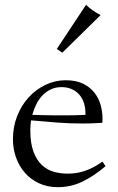

<svg xmlns="http://www.w3.org/2000/svg" viewBox="-20 -774 493 804"><path d="M326.2 -256.8Q273.9 -256.8 220.7 -260.7Q167.5 -264.6 109.9 -270Q106.9 -247.1 106.9 -226.1Q107.4 -172.4 120.6 -137.7Q133.8 -103 155.5 -82.8Q177.2 -62.5 205.1 -54.7Q232.9 -46.9 263.2 -46.9Q282.2 -46.9 299.6 -49.6Q316.9 -52.2 334.5 -58.1Q352.1 -64 370.4 -73.5Q388.7 -83 409.2 -97.2L421.9 -78.1Q373 -36.6 325 -13.4Q276.9 9.8 222.2 9.8Q178.2 9.8 143.3 -6.6Q108.4 -22.9 84.2 -50.5Q60.1 -78.1 47.1 -114.5Q34.2 -150.9 34.2 -190.9Q34.2 -243.2 52 -288.3Q69.8 -333.5 100.3 -366.7Q130.9 -399.9 170.9 -418.9Q210.9 -438 254.9 -438Q299.3 -438 328.9 -423.1Q358.4 -408.2 376.2 -384.8Q394 -361.3 401.6 -333.3Q409.2 -305.2 409.2 -278.8Q409.2 -273.4 409.2 -269Q409.2 -264.6 408.2 -259.8Q365.7 -256.8 326.2 -256.8ZM237.8 -409.2Q212.9 -409.2 193.1 -399.9Q173.3 -390.6 158 -374.8Q142.6 -358.9 132.1 -337.6Q121.6 -316.4 115.2 -293Q149.9 -292 173.6 -291.5Q197.3 -291 213.9 -291H262.2Q279.3 -291 296.9 -291.5Q314.5 -292 337.9 -293V-297.9Q337.9 -324.2 330.6 -345Q323.2 -365.7 310.1 -379.9Q296.9 -394 278.3 -401.6Q259.8 -409.2 237.8 -409.2ZM217.8 -568.8 340.3 -753.9Q354 -740.2 369.9 -729.5Q385.7 -718.8 401.4 -710.9L240.7 -553.2Z"/></svg>

Font: Simonetta
Style: Regular
Weight: 400
Version: Version 1.004